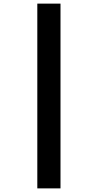

<svg xmlns="http://www.w3.org/2000/svg" viewBox="-20 -830 540 1060"><path d="M186 210V-810H314V210Z"/></svg>

Font: M PLUS Code Latin
Style: Bold
Weight: 700
Designer: Coji Morishita
Foundry: UNDERFOREST DESIGN
Version: Version 1.002; ttfautohint (v1.8.3)